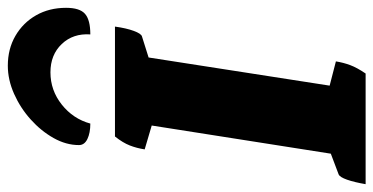

<svg xmlns="http://www.w3.org/2000/svg" viewBox="-253 -703 955 491"><g transform="rotate(-90 224.5 -457.5)"><path d="M-1 0Q4 -29 10.5 -47.5Q17 -66 24 -69L77 -89L149 -547L88 -565Q91 -585 98 -603Q105 -621 121 -641H402Q398 -612 391 -593Q384 -574 377 -572L323 -555L251 -92L313 -76Q310 -57 303.5 -39.5Q297 -22 282 0ZM302 -915Q345 -915 378.5 -895.5Q412 -876 431 -842.5Q450 -809 450 -766Q450 -731 434.5 -717.5Q419 -704 382 -704Q385 -748 357.5 -777Q330 -806 285 -806Q239 -806 202.5 -777Q166 -748 154 -704Q130 -704 114.5 -711.5Q99 -719 99 -733Q99 -766 117 -798Q135 -830 164.5 -856.5Q194 -883 230 -899Q266 -915 302 -915Z"/></g></svg>

Font: Petrona Black
Style: Italic
Weight: 900
Italic angle: -9°
Designer: Ringo R. Seeber
Foundry: Ringo R. Seeber
Version: Version 2.001; ttfautohint (v1.8.3)